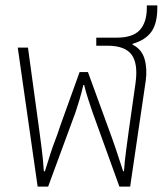

<svg xmlns="http://www.w3.org/2000/svg" viewBox="-20 -694 620 714"><path d="M120 0 46 -517H84L126 -210Q130 -180 135 -141.5Q140 -103 143 -57H147Q160 -99 168 -124Q176 -149 184.5 -170.5Q193 -192 204 -226L276 -426H307L380 -226Q399 -175 411 -139Q423 -103 438 -57H441Q444 -99 449.5 -138.5Q455 -178 459 -209L484 -385Q494 -457 469.5 -490.5Q445 -524 380 -524H338V-554H414Q474 -554 500 -582.5Q526 -611 526 -665V-674H565V-665Q565 -607 543 -576Q521 -545 473 -531V-528Q507 -511 517.5 -475Q528 -439 522 -394L464 0H424L324 -277Q316 -301 308 -325Q300 -349 293 -378H290Q283 -348 275.5 -323Q268 -298 261 -277L159 0Z"/></svg>

Font: Noto Sans Thai UI SemCond ExtLt
Style: Regular
Weight: 200
Width: 4
Designer: Monotype Design Team
Foundry: Monotype Imaging Inc.
Version: Version 2.000